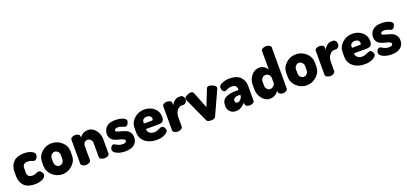

<svg xmlns="http://www.w3.org/2000/svg" viewBox="29 -1801 6082 2867"><g transform="rotate(-20 3070.5 -367.5)"><path d="M255 10Q141 10 84.5 -48Q28 -106 28 -202V-270Q28 -365 84.5 -423.5Q141 -482 253 -482Q325 -482 373.5 -457.5Q422 -433 422 -399Q422 -374 404.5 -348.5Q387 -323 362 -323Q354 -323 325.5 -335Q297 -347 266 -347Q183 -347 183 -270V-202Q183 -125 267 -125Q297 -125 324.5 -138.5Q352 -152 362 -152Q391 -152 409.5 -128Q428 -104 428 -78Q428 -43 377 -16.5Q326 10 255 10Z M692 -482Q784 -482 852 -420Q920 -358 920 -272V-202Q920 -118 851.5 -54Q783 10 692 10Q601 10 533 -54Q465 -118 465 -202V-272Q465 -357 532 -419.5Q599 -482 692 -482ZM765 -202V-272Q765 -301 743 -324Q721 -347 692 -347Q663 -347 641.5 -324Q620 -301 620 -272V-202Q620 -172 641 -148.5Q662 -125 692 -125Q722 -125 743.5 -148.5Q765 -172 765 -202Z M1147 -272V-48Q1147 -30 1123.5 -15Q1100 0 1069 0Q1036 0 1014 -14.5Q992 -29 992 -48V-429Q992 -450 1013.5 -463Q1035 -476 1069 -476Q1097 -476 1117 -463Q1137 -450 1137 -429V-406Q1153 -438 1188.5 -460Q1224 -482 1271 -482Q1340 -482 1390.5 -420Q1441 -358 1441 -272V-48Q1441 -25 1418 -12.5Q1395 0 1363 0Q1333 0 1309.5 -13Q1286 -26 1286 -48V-272Q1286 -301 1264.5 -324Q1243 -347 1214 -347Q1188 -347 1167.5 -326.5Q1147 -306 1147 -272Z M1688 -105Q1750 -105 1750 -138Q1750 -156 1726 -167.5Q1702 -179 1667.5 -187Q1633 -195 1598.5 -208Q1564 -221 1540 -251Q1516 -281 1516 -328Q1516 -392 1561 -437Q1606 -482 1704 -482Q1771 -482 1822.5 -461.5Q1874 -441 1874 -410Q1874 -390 1858 -363.5Q1842 -337 1818 -337Q1808 -337 1772 -352Q1736 -367 1706 -367Q1678 -367 1663.5 -357.5Q1649 -348 1649 -335Q1649 -320 1673.5 -311Q1698 -302 1732.5 -293.5Q1767 -285 1801.5 -271.5Q1836 -258 1860.5 -225.5Q1885 -193 1885 -144Q1885 -72 1834.5 -31Q1784 10 1692 10Q1614 10 1558 -17.5Q1502 -45 1502 -82Q1502 -103 1517 -126.5Q1532 -150 1553 -150Q1565 -150 1582.5 -139Q1600 -128 1626.5 -116.5Q1653 -105 1688 -105Z M2167 -482Q2256 -482 2319 -428.5Q2382 -375 2382 -292Q2382 -260 2374 -240Q2366 -220 2350 -212Q2334 -204 2320.5 -201.5Q2307 -199 2285 -199H2092V-193Q2092 -156 2120 -133.5Q2148 -111 2194 -111Q2229 -111 2267.5 -129.5Q2306 -148 2319 -148Q2344 -148 2360 -124.5Q2376 -101 2376 -80Q2376 -49 2322.5 -19.5Q2269 10 2190 10Q2078 10 2007.5 -48.5Q1937 -107 1937 -202V-275Q1937 -360 2004.5 -421Q2072 -482 2167 -482ZM2092 -286H2216Q2237 -286 2237 -310Q2237 -338 2215.5 -354Q2194 -370 2164 -370Q2135 -370 2113.5 -354Q2092 -338 2092 -310Z M2744 -347H2715Q2672 -347 2639 -305.5Q2606 -264 2606 -198V-48Q2606 -30 2582.5 -15Q2559 0 2527 0Q2495 0 2473 -14.5Q2451 -29 2451 -48V-429Q2451 -450 2472.5 -463Q2494 -476 2527 -476Q2556 -476 2576 -463Q2596 -450 2596 -429V-392Q2612 -428 2645.5 -455Q2679 -482 2715 -482H2744Q2766 -482 2782.5 -462Q2799 -442 2799 -415Q2799 -387 2782.5 -367Q2766 -347 2744 -347Z M2982 -14 2806 -399Q2801 -407 2801 -418Q2801 -443 2837 -463Q2873 -483 2906 -483Q2939 -483 2949 -458L3052 -197L3155 -458Q3165 -483 3197 -483Q3225 -483 3263.5 -462.5Q3302 -442 3302 -417Q3302 -408 3298 -399L3122 -14Q3110 13 3052 13Q2994 13 2982 -14Z M3518 -482Q3633 -482 3689.5 -426Q3746 -370 3746 -286V-48Q3746 -28 3724.5 -14Q3703 0 3670 0Q3641 0 3621 -14Q3601 -28 3601 -48V-70Q3532 10 3449 10Q3394 10 3357.5 -24Q3321 -58 3321 -123Q3321 -206 3381.5 -240Q3442 -274 3555 -274H3591V-284Q3591 -314 3573 -336Q3555 -358 3516 -358Q3468 -358 3437 -341.5Q3406 -325 3399 -325Q3375 -325 3361 -348.5Q3347 -372 3347 -402Q3347 -435 3402.5 -458.5Q3458 -482 3518 -482ZM3591 -195V-199H3587Q3554 -199 3532.5 -196Q3511 -193 3494 -180.5Q3477 -168 3477 -145Q3477 -103 3516 -103Q3541 -103 3566 -131Q3591 -159 3591 -195Z M4198 -748Q4231 -748 4252.5 -735Q4274 -722 4274 -701V-48Q4274 -29 4252 -14.5Q4230 0 4198 0Q4170 0 4149.5 -15Q4129 -30 4129 -48V-70Q4113 -37 4074 -13.5Q4035 10 3989 10Q3920 10 3867.5 -54Q3815 -118 3815 -202V-272Q3815 -358 3867 -420Q3919 -482 3992 -482Q4035 -482 4068.5 -460Q4102 -438 4119 -406V-701Q4119 -722 4141.5 -735Q4164 -748 4198 -748ZM3970 -272V-202Q3970 -172 3991.5 -148.5Q4013 -125 4042 -125Q4071 -125 4095 -149Q4119 -173 4119 -189V-272Q4119 -305 4095.5 -326Q4072 -347 4043 -347Q4013 -347 3991.5 -324Q3970 -301 3970 -272Z M4574 -482Q4666 -482 4734 -420Q4802 -358 4802 -272V-202Q4802 -118 4733.5 -54Q4665 10 4574 10Q4483 10 4415 -54Q4347 -118 4347 -202V-272Q4347 -357 4414 -419.5Q4481 -482 4574 -482ZM4647 -202V-272Q4647 -301 4625 -324Q4603 -347 4574 -347Q4545 -347 4523.5 -324Q4502 -301 4502 -272V-202Q4502 -172 4523 -148.5Q4544 -125 4574 -125Q4604 -125 4625.5 -148.5Q4647 -172 4647 -202Z M5167 -347H5138Q5095 -347 5062 -305.5Q5029 -264 5029 -198V-48Q5029 -30 5005.5 -15Q4982 0 4950 0Q4918 0 4896 -14.5Q4874 -29 4874 -48V-429Q4874 -450 4895.5 -463Q4917 -476 4950 -476Q4979 -476 4999 -463Q5019 -450 5019 -429V-392Q5035 -428 5068.5 -455Q5102 -482 5138 -482H5167Q5189 -482 5205.5 -462Q5222 -442 5222 -415Q5222 -387 5205.5 -367Q5189 -347 5167 -347Z M5473 -482Q5562 -482 5625 -428.5Q5688 -375 5688 -292Q5688 -260 5680 -240Q5672 -220 5656 -212Q5640 -204 5626.5 -201.5Q5613 -199 5591 -199H5398V-193Q5398 -156 5426 -133.5Q5454 -111 5500 -111Q5535 -111 5573.5 -129.5Q5612 -148 5625 -148Q5650 -148 5666 -124.5Q5682 -101 5682 -80Q5682 -49 5628.5 -19.5Q5575 10 5496 10Q5384 10 5313.5 -48.5Q5243 -107 5243 -202V-275Q5243 -360 5310.5 -421Q5378 -482 5473 -482ZM5398 -286H5522Q5543 -286 5543 -310Q5543 -338 5521.5 -354Q5500 -370 5470 -370Q5441 -370 5419.5 -354Q5398 -338 5398 -310Z M5919 -105Q5981 -105 5981 -138Q5981 -156 5957 -167.5Q5933 -179 5898.5 -187Q5864 -195 5829.5 -208Q5795 -221 5771 -251Q5747 -281 5747 -328Q5747 -392 5792 -437Q5837 -482 5935 -482Q6002 -482 6053.5 -461.5Q6105 -441 6105 -410Q6105 -390 6089 -363.5Q6073 -337 6049 -337Q6039 -337 6003 -352Q5967 -367 5937 -367Q5909 -367 5894.5 -357.5Q5880 -348 5880 -335Q5880 -320 5904.5 -311Q5929 -302 5963.5 -293.5Q5998 -285 6032.5 -271.5Q6067 -258 6091.5 -225.5Q6116 -193 6116 -144Q6116 -72 6065.5 -31Q6015 10 5923 10Q5845 10 5789 -17.5Q5733 -45 5733 -82Q5733 -103 5748 -126.5Q5763 -150 5784 -150Q5796 -150 5813.5 -139Q5831 -128 5857.5 -116.5Q5884 -105 5919 -105Z"/></g></svg>

Font: Dosis
Style: ExtraBold
Weight: 800
Designer: EdgarTolentino, PabloImpallari, IginoMarini
Foundry: EdgarTolentino, PabloImpallari, IginoMarini
Version: Version 1.007